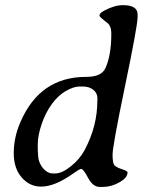

<svg xmlns="http://www.w3.org/2000/svg" viewBox="-20 -743 572 757"><path d="M189 -59.1H197.3Q224.1 -59.1 259.3 -87.2Q294.4 -115.2 314 -151.9Q363.8 -246.1 363.8 -345.2L364.3 -354Q364.3 -376 347.9 -388.9Q331.5 -401.9 307.1 -401.9H293Q271 -401.9 240.5 -384.8Q210 -367.7 184.6 -333Q159.2 -298.3 144 -253.2Q128.9 -208 128.9 -174.3V-150.9Q129.9 -141.1 129.9 -136.2Q129.9 -105 147.9 -82Q166 -59.1 189 -59.1ZM522.5 -675.3Q522.5 -642.1 473.1 -404.5Q423.8 -167 423.8 -133.3Q423.8 -99.6 431.4 -91.3Q439 -83 460.9 -75.9Q482.9 -68.8 482.9 -63Q482.9 -42.5 450.9 -24.2Q418.9 -5.9 384.3 -5.9H374Q346.2 -5.9 327.4 -41.5Q308.6 -77.1 299.8 -77.1Q293.9 -77.1 268.1 -58.6Q195.8 -7.3 142.6 -7.3Q142.1 -7.3 141.6 -7.3Q96.7 -7.3 65.4 -43.5Q34.2 -79.1 34.2 -139.6Q34.2 -200.7 60.1 -260.7Q136.7 -439.9 319.3 -439.9H320.3Q379.4 -439.9 395 -473.1Q418.9 -523.4 418.9 -611.3Q418.9 -641.1 401.9 -653.8Q372.1 -676.3 372.1 -681.2Q372.1 -690.9 389.2 -700.2Q430.7 -722.7 464.8 -722.7Q522.5 -722.7 522.5 -686Z"/></svg>

Font: Averia Serif Libre
Style: Italic
Weight: 400
Italic angle: -7.90001°
Version: Version 1.002